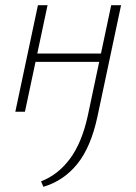

<svg xmlns="http://www.w3.org/2000/svg" viewBox="-20 -430 525 739"><path d="M147 289 138 268Q203 243 249 181.5Q295 120 318 15L408 -410H446L355 19Q330 136 277.5 201Q225 266 147 289ZM39 0 126 -410H163L76 0ZM97 -192 103 -224H388L381 -192Z"/></svg>

Font: Ysabeau Infant ExtraLight
Style: Italic
Weight: 250
Italic angle: -12°
Designer: Christian Thalmann (Catharsis Fonts)
Version: Version 2.001;gftools[0.9.30]; featfreeze: ss01,ss02,lnum